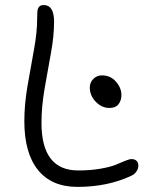

<svg xmlns="http://www.w3.org/2000/svg" viewBox="-20 -730 596 759"><path d="M286.1 8.8Q184.1 8.8 130.1 -58.1Q76.2 -125 76.2 -251Q76.2 -317.4 88.9 -391.1Q101.6 -464.8 114.3 -533.7Q127 -602.5 127 -658.2Q127 -678.7 128.2 -688Q129.4 -697.3 135 -703.6Q140.6 -710 152.8 -710Q193.8 -710 193.8 -644Q193.8 -588.4 181.4 -520.5Q168.9 -452.6 156.5 -380.9Q144 -309.1 144 -244.1Q144 -56.2 289.1 -56.2Q337.9 -56.2 377.7 -63.2Q417.5 -70.3 437.3 -78.6Q457 -86.9 474.1 -94Q491.2 -101.1 500 -101.1Q512.7 -101.1 519.8 -94.2Q526.9 -87.4 526.9 -75.2Q526.9 -63 519.3 -52Q511.7 -41 499 -35.2Q405.8 8.8 286.1 8.8ZM413.1 -303.2Q381.8 -303.2 358.4 -327.9Q335 -352.5 335 -383.8Q335 -404.3 349.1 -418.2Q363.3 -432.1 382.8 -432.1Q416.5 -432.1 438.2 -407.5Q460 -382.8 460 -354Q460 -333 448.5 -318.1Q437 -303.2 413.1 -303.2Z"/></svg>

Font: Shantell Sans Normal
Style: Regular
Weight: 300
Designer: Stephen Nixon, Anya Danilova, Shantell Martin
Foundry: Arrow Type
Version: Version 1.006;[559af2be0]